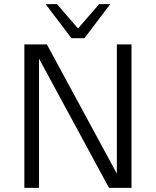

<svg xmlns="http://www.w3.org/2000/svg" viewBox="-20 -910 757 930"><path d="M201 -890H256L358 -772L460 -890H514L389 -725H326ZM98 0V-695H207L546 -69V-695H617V0H508L169 -626V0Z"/></svg>

Font: Coval
Style: ExtraLight
Weight: 250
Foundry: Context Ltd
Version: Version 001.000